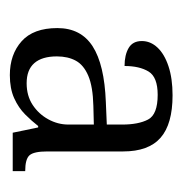

<svg xmlns="http://www.w3.org/2000/svg" viewBox="-10 -750 379 400"><g transform="rotate(90 180.0 -549.5)"><path d="M136 -380Q93 -380 65.5 -404.5Q38 -429 38 -479Q38 -528 76 -552.5Q114 -577 192 -580L239 -582V-614Q239 -648 228.5 -668Q218 -688 177 -688Q140 -688 128.5 -669Q117 -650 117 -619Q94 -619 79.5 -627.5Q65 -636 65 -655Q65 -673 78.5 -687.5Q92 -702 117.5 -710.5Q143 -719 178 -719Q238 -719 266.5 -694Q295 -669 295 -616V-458Q295 -430 303 -421Q311 -412 336 -412V-386H256L245 -439H242Q232 -426 218 -412Q204 -398 184 -389Q164 -380 136 -380ZM153 -415Q179 -415 198 -427.5Q217 -440 228 -460Q239 -480 239 -502V-555L200 -554Q160 -553 137.5 -543.5Q115 -534 106 -517.5Q97 -501 97 -478Q97 -447 111 -431Q125 -415 153 -415Z"/></g></svg>

Font: Noto Serif Armenian Light
Style: Regular
Weight: 300
Version: Version 2.007